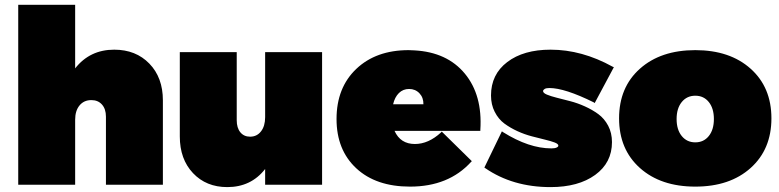

<svg xmlns="http://www.w3.org/2000/svg" viewBox="-20 -762 3212 792"><path d="M55.2 0V-742.2H290V-480Q350.6 -557.1 451.2 -557.1Q540.5 -557.1 596.2 -499.5Q651.9 -441.9 651.9 -348.1V0H417V-280.8Q417 -312.5 400.6 -330.8Q384.3 -349.1 356.9 -349.1Q326.2 -349.1 308.1 -327.1Q290 -305.2 290 -268.1V0Z M721.7 -199.2V-546.9H956.5V-266.1Q956.5 -234.4 971.4 -216.3Q986.3 -198.2 1011.7 -198.2Q1039.6 -198.2 1056.6 -220Q1073.7 -241.7 1073.7 -278.8V-546.9H1308.6V0H1073.7V-64.9Q1015.6 9.8 917.5 9.8Q830.6 9.8 776.1 -47.9Q721.7 -105.5 721.7 -199.2Z M1368.2 -271Q1368.2 -400.4 1449.7 -477.8Q1531.2 -555.2 1665.5 -555.2Q1669.4 -555.2 1677.5 -554.7Q1685.5 -554.2 1689.5 -554.2Q1824.2 -546.9 1897.5 -458.3Q1970.7 -369.6 1961.4 -226.1V-222.2H1607.4Q1631.8 -168 1691.4 -168Q1747.6 -168 1799.3 -215.8L1802.2 -219.2L1926.3 -97.2L1923.3 -94.2Q1830.6 7.8 1671.4 7.8Q1530.8 7.8 1449.5 -67.9Q1368.2 -143.6 1368.2 -271ZM1601.6 -332H1726.6Q1727.1 -359.4 1710.2 -377.2Q1693.4 -395 1667.5 -395Q1642.6 -395 1625.5 -378.2Q1608.4 -361.3 1601.6 -332Z M1978 -70.8 2050.3 -220.2 2055.2 -216.8Q2162.1 -149.9 2254.4 -149.9Q2268.6 -149.9 2275.9 -153.3Q2283.2 -156.7 2283.2 -161.1Q2283.2 -168.5 2267.8 -174.3Q2252.4 -180.2 2228 -186Q2203.6 -191.9 2173.8 -199.7Q2144 -207.5 2114.5 -220.9Q2085 -234.4 2060.5 -252.4Q2036.1 -270.5 2020.8 -300.5Q2005.4 -330.6 2005.4 -368.2Q2005.4 -455.1 2072.5 -506.1Q2139.6 -557.1 2251 -557.1Q2380.4 -557.1 2507.3 -486.8L2512.2 -484.9L2433.1 -336.9L2429.2 -339.8Q2309.6 -398.9 2246.1 -398.9Q2232.9 -398.9 2226.6 -395Q2220.2 -391.1 2220.2 -386.2Q2220.2 -378.4 2235.8 -371.8Q2251.5 -365.2 2276.6 -358.9Q2301.8 -352.5 2332 -344.7Q2362.3 -336.9 2392.6 -323.2Q2422.9 -309.6 2448 -291.3Q2473.1 -272.9 2488.8 -243.2Q2504.4 -213.4 2504.4 -175.8Q2504.4 -90.8 2435.1 -40.5Q2365.7 9.8 2251 9.8Q2094.7 9.8 1981 -68.8Z M2619.6 -69.1Q2533.7 -146 2533.7 -273.9Q2533.7 -401.9 2619.6 -478.5Q2705.6 -555.2 2848.1 -555.2Q2990.7 -555.2 3076.4 -478.5Q3162.1 -401.9 3162.1 -273.9Q3162.1 -146 3076.4 -69.1Q2990.7 7.8 2848.1 7.8Q2705.6 7.8 2619.6 -69.1ZM2792.2 -341.1Q2771 -314.9 2771 -271Q2771 -227.1 2792.2 -200.9Q2813.5 -174.8 2848.1 -174.8Q2882.8 -174.8 2903.8 -200.9Q2924.8 -227.1 2924.8 -271Q2924.8 -314.9 2903.8 -341.1Q2882.8 -367.2 2848.1 -367.2Q2813.5 -367.2 2792.2 -341.1Z"/></svg>

Font: Trueno UltraBlack
Style: Regular
Weight: 950
Designer: Julieta Ulanovsky
Foundry: Julieta Ulanovsky
Version: Version 3.001b | FøM Fix